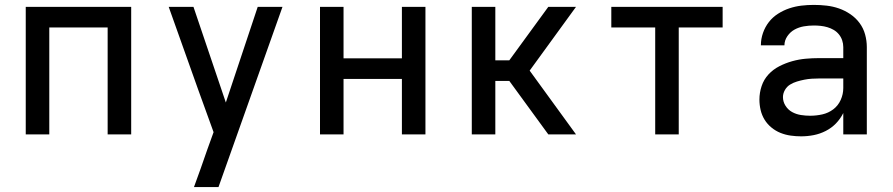

<svg xmlns="http://www.w3.org/2000/svg" viewBox="-20 -548 3640 783"><path d="M85 0V-520H515V0H419V-436H181V0Z M771 215Q785 177 798.5 139Q812 101 825 63L851 -9L788 -183L668 -520H769L901 -130L1031 -520H1132L871 215Z M1285 0V-520H1381V-310H1619V-520H1715V0H1619V-226H1381V0Z M1904 0V-520H2000V-302H2057L2216 -520H2329L2140 -260L2329 0H2216L2057 -218H2000V0Z M2652 0V-436H2473V-520H2927V-436H2748V0Z M3247 8Q3226 8 3204.5 5Q3183 2 3163 -6Q3143 -14 3126 -28Q3109 -42 3098 -60Q3087 -78 3082 -99Q3077 -120 3077 -142Q3077 -170 3086 -197Q3095 -224 3114 -244.5Q3133 -265 3158.5 -278Q3184 -291 3211 -298.5Q3238 -306 3265.5 -308.5Q3293 -311 3321 -311H3419V-356Q3419 -370 3414.5 -383.5Q3410 -397 3401 -408Q3392 -419 3380 -426Q3368 -433 3354.5 -437Q3341 -441 3327 -442.5Q3313 -444 3299 -444Q3278 -444 3258 -440.5Q3238 -437 3220.5 -427.5Q3203 -418 3191 -400.5Q3179 -383 3179 -363Q3179 -363 3179 -363Q3179 -363 3179 -363H3083Q3083 -363 3083 -363Q3083 -363 3083 -364Q3083 -389 3091.5 -413.5Q3100 -438 3115.5 -458Q3131 -478 3153 -492Q3175 -506 3199 -514Q3223 -522 3248 -525Q3273 -528 3299 -528Q3325 -528 3351 -525Q3377 -522 3401.5 -513.5Q3426 -505 3448 -490Q3470 -475 3485.5 -454Q3501 -433 3508 -407.5Q3515 -382 3515 -356V0H3419V-87Q3407 -63 3389 -44.5Q3371 -26 3347.5 -14Q3324 -2 3298.5 3Q3273 8 3247 8ZM3284 -76Q3309 -76 3333.5 -81.5Q3358 -87 3378 -102Q3398 -117 3408.5 -140.5Q3419 -164 3419 -189V-228H3321Q3306 -228 3290.5 -227Q3275 -226 3260 -223Q3245 -220 3230 -215.5Q3215 -211 3202 -203Q3189 -195 3181 -181Q3173 -167 3173 -152Q3173 -133 3183.5 -116.5Q3194 -100 3210.5 -91Q3227 -82 3246 -79Q3265 -76 3284 -76Z"/></svg>

Font: Iosevka Custom Medium Extended
Style: Regular
Weight: 500
Width: 7
Monospace: yes
Designer: Belleve Invis
Foundry: Belleve Invis
Version: Version 11.2.4; ttfautohint (v1.8.4)